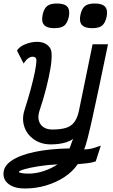

<svg xmlns="http://www.w3.org/2000/svg" viewBox="-26 -871 646 1097"><path d="M115 206Q59 206 26 182.5Q-7 159 -6 121Q-6 78 40.5 46.5Q87 15 172 -3Q257 -21 371 -23Q375 -31 378 -40.5Q381 -50 384.5 -60Q388 -70 392 -77Q376 -66 355 -59Q334 -52 311 -49Q288 -46 265 -46Q209 -46 168.5 -74Q128 -102 113 -147Q98 -192 114 -242Q134 -304 149 -359.5Q164 -415 173 -458.5Q182 -502 182 -529Q181 -539 175 -543Q169 -547 160 -547Q147 -547 133.5 -536.5Q120 -526 109 -508L71 -582Q85 -605 119 -618.5Q153 -632 186 -632Q224 -632 247 -612Q270 -592 269 -559Q270 -527 262 -479Q254 -431 238.5 -369.5Q223 -308 199 -236Q185 -189 206.5 -160Q228 -131 273 -131Q319 -131 349.5 -140Q380 -149 398 -172.5Q416 -196 425 -238L503 -618H591Q561 -472 539 -368.5Q517 -265 501.5 -195Q486 -125 475 -82.5Q464 -40 455 -17Q475 -18 489 -20.5Q503 -23 516.5 -27.5Q530 -32 550 -39L521 51Q502 58 473.5 61.5Q445 65 418 67Q389 110 341.5 141Q294 172 236 189Q178 206 115 206ZM135 121Q181 121 225 106Q269 91 303 68Q244 71 194 79Q144 87 113 96Q82 105 82 112Q82 115 98 118Q114 121 135 121ZM501 -710Q458 -710 441.5 -729Q425 -748 434 -789Q442 -823 460 -837Q478 -851 515 -851Q559 -851 575 -832Q591 -813 583 -774Q575 -739 557 -724.5Q539 -710 501 -710ZM285 -710Q242 -710 225.5 -729Q209 -748 218 -789Q226 -823 244 -837Q262 -851 299 -851Q343 -851 359 -832Q375 -813 367 -774Q359 -739 341 -724.5Q323 -710 285 -710Z"/></svg>

Font: Victor Mono Thin SemiBold
Style: Italic
Weight: 600
Italic angle: -12°
Monospace: yes
Version: Version 1.561;gftools[0.9.30]